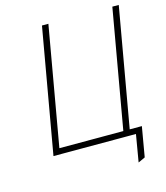

<svg xmlns="http://www.w3.org/2000/svg" viewBox="-124 -794 898 1041"><g transform="rotate(-15 325.0 -273.5)"><path d="M87 0 210 -700H246L129 -33H488L605 -700H641L518 0ZM524 153 550 0H499L505 -33H592L563 135Z"/></g></svg>

Font: Overpass Thin
Style: Italic
Weight: 250
Italic angle: -10°
Designer: Delve Withrington, Dave Bailey, Thomas Jockin
Foundry: Delve Fonts LLC
Version: Version 4.000